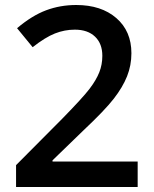

<svg xmlns="http://www.w3.org/2000/svg" viewBox="-20 -744 611 764"><path d="M527.8 0H43.9V-86.9L228 -272Q309.6 -355.5 336.2 -390.4Q362.8 -425.3 375 -456.1Q387.2 -486.8 387.2 -522Q387.2 -570.3 358.2 -598.1Q329.1 -626 277.8 -626Q236.8 -626 198.5 -610.8Q160.2 -595.7 109.9 -556.2L47.9 -631.8Q107.4 -682.1 163.6 -703.1Q219.7 -724.1 283.2 -724.1Q382.8 -724.1 442.9 -672.1Q502.9 -620.1 502.9 -532.2Q502.9 -483.9 485.6 -440.4Q468.3 -397 432.4 -350.8Q396.5 -304.7 313 -226.1L189 -106V-101.1H527.8Z"/></svg>

Font: f1_51640          
Style: Regular
Weight: 600
Foundry: Ascender Corporation
Version: Version 1.10